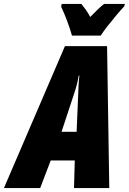

<svg xmlns="http://www.w3.org/2000/svg" viewBox="-78 -950 651 970"><path d="M-58.1 0 250 -716.8H462.9L474.1 0H295.9L299.8 -139.2H178.2L125 0ZM232.9 -284.2H309.1L316.9 -469.2Q317.9 -493.2 318.8 -516.6Q319.8 -540 323.2 -567.9H319.8Q315.4 -542 309.3 -519.3Q303.2 -496.6 294.9 -472.2ZM285.6 -770Q276.9 -802.2 261.7 -842.8Q246.6 -883.3 231 -916L233.9 -930.2H333Q343.3 -918 355 -901.6Q366.7 -885.3 377.9 -864.3Q399.4 -886.7 416.7 -903.1Q434.1 -919.4 447.8 -930.2H552.7L549.8 -918Q534.2 -901.9 510.5 -873.8Q486.8 -845.7 464.6 -817.1Q442.4 -788.6 430.7 -770Z"/></svg>

Font: Open Sans Condensed ExtraBold
Style: Italic
Weight: 800
Width: 3
Italic angle: -12°
Designer: Monotype Design Team
Foundry: Monotype Imaging Inc.
Version: Version 3.003; ttfautohint (v1.8.4)